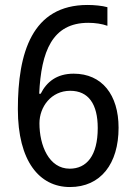

<svg xmlns="http://www.w3.org/2000/svg" viewBox="-20 -744 540 774"><path d="M262 10C386 10 458 -84 458 -229C458 -362 391 -447 277 -447C209 -447 168 -414 144 -366H138C146 -536 190 -652 336 -652C363 -652 391 -648 413 -640V-715C392 -721 359 -724 333 -724C109 -724 52 -531 52 -304C52 -94 139 10 262 10ZM261 -64C177 -64 139 -158 139 -247C139 -313 186 -378 263 -378C337 -378 374 -324 374 -228C374 -116 329 -64 261 -64Z"/></svg>

Font: Noto Sans Bengali SemiCondensed
Style: Regular
Weight: 400
Width: 4
Designer: Jelle Bosma - Monotype Design Team
Foundry: Monotype Imaging Inc.
Version: Version 2.003